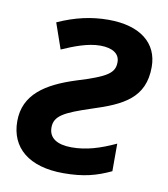

<svg xmlns="http://www.w3.org/2000/svg" viewBox="-68 -611 595 679"><g transform="rotate(10 229.0 -271.0)"><path d="M204 10C277 10 323 -3 374 -27V-126C318 -100 270 -85 217 -85C165 -85 135 -104 135 -142C135 -184 169 -201 263 -232C373 -267 447 -303 447 -414C447 -499 383 -552 268 -552C207 -552 149 -539 87 -511L119 -419C162 -438 211 -457 255 -457C301 -457 325 -439 325 -410C325 -371 301 -354 193 -321C86 -287 12 -239 12 -143C12 -48 80 10 204 10Z"/></g></svg>

Font: Noto Sans SemiBold
Style: Italic
Weight: 600
Italic angle: -12°
Designer: Monotype Design Team
Foundry: Monotype Imaging Inc.
Version: Version 2.013